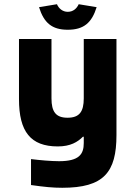

<svg xmlns="http://www.w3.org/2000/svg" viewBox="-20 -685 640 910"><path d="M532 -45V-500H377V-219C377 -155 356 -127 300 -127C245 -127 224 -155 224 -219V-500H70V-215C70 -61 125 9 254 9C314 9 348 -12 373 -37H377V-7C377 46 355 79 260 79C223 79 166 74 127 69V192C190 201 231 205 275 205C472 205 532 132 532 -45ZM165 -651 250 -665C258 -645 277 -629 301 -629C327 -629 344 -645 353 -665L438 -651C415 -577 377 -544 301 -544C226 -544 188 -577 165 -651Z"/></svg>

Font: LT Wave Mono Black
Style: Regular
Weight: 900
Designer: Daniel Lyons
Version: Version 2.5 (Glyphs App)